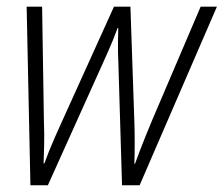

<svg xmlns="http://www.w3.org/2000/svg" viewBox="-20 -550 664 570"><path d="M70.3 0 59.1 -530.3H105L110.4 -188Q111.8 -150.9 111.1 -120.8Q110.4 -90.8 109.4 -64.9H111.8Q117.7 -81.5 125.5 -101.1Q133.3 -120.6 142.6 -141.6Q151.9 -162.6 161.6 -184.1L318.4 -530.3H367.2L378.9 -188Q379.9 -158.2 379.9 -125.2Q379.9 -92.3 378.9 -64H380.9Q387.7 -83 395.3 -102.8Q402.8 -122.6 411.9 -145Q420.9 -167.5 431.6 -192.9L575.7 -530.3H624L394.5 0H342.3L331.5 -360.4Q330.6 -377.9 330.3 -394.8Q330.1 -411.6 330.3 -429.4Q330.6 -447.3 331.1 -466.8H329.1Q322.8 -449.2 316.2 -433.1Q309.6 -417 302.5 -400.9Q295.4 -384.8 287.1 -366.2L122.1 0Z"/></svg>

Font: Open Sans SemiCondensed Light
Style: Italic
Weight: 300
Width: 4
Italic angle: -12°
Designer: Monotype Design Team
Foundry: Monotype Imaging Inc.
Version: Version 3.000